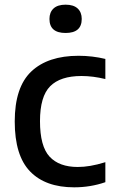

<svg xmlns="http://www.w3.org/2000/svg" viewBox="-20 -791 491 821"><path d="M297 10Q174.5 10 108.8 -57.8Q43 -125.5 43 -271.5Q43 -418.5 114 -485.5Q185 -552.5 316 -552.5Q345.5 -552.5 374.8 -549Q404 -545.5 430.5 -539V-453Q377.5 -466 328.5 -466Q238 -466 194.5 -422.2Q151 -378.5 151 -273Q151 -165.5 192 -121.2Q233 -77 312.5 -77Q338 -77 366.5 -81.8Q395 -86.5 430.5 -97.5V-12Q367 10 297 10ZM260.5 -650Q191.5 -650 191.5 -710Q191.5 -738.5 209 -754.8Q226.5 -771 260.5 -771Q294.5 -771 312 -754.8Q329.5 -738.5 329.5 -710Q329.5 -650 260.5 -650Z"/></svg>

Font: Encode Sans Md
Style: Regular
Weight: 500
Designer: Multiple Designers
Foundry: Impallari Type
Version: Version 3.002; ttfautohint (v1.8.3) -l 8 -r 50 -G 200 -x 14 